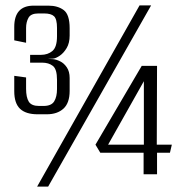

<svg xmlns="http://www.w3.org/2000/svg" viewBox="-20 -650 661 714"><path d="M120 -225Q76 -225 54.5 -245.5Q33 -266 33 -311V-368L77 -362V-320Q77 -288 87 -272Q97 -256 125 -256H142Q171 -256 181.5 -273Q192 -290 192 -319V-353Q192 -393 176.5 -405Q161 -417 137 -417H92V-446H132Q158 -446 175 -460.5Q192 -475 192 -515V-546Q192 -579 181 -589.5Q170 -600 144 -600H123Q95 -600 86 -584Q77 -568 77 -546V-491L33 -500V-550Q33 -629 105 -629H160Q195 -629 217 -612.5Q239 -596 239 -545V-518Q239 -490 228 -471.5Q217 -453 202.5 -443Q188 -433 177 -432L158 -431L177 -430Q189 -429 203.5 -422Q218 -415 228.5 -399.5Q239 -384 239 -360V-312Q239 -267 216 -246Q193 -225 154 -225ZM118 44 499 -630H542L159 44ZM514 -2V-82H353L335 -112L507 -405H564L563 -112H619L612 -82H564V-2ZM382 -112H515V-348Z"/></svg>

Font: Smooch Sans
Style: Regular
Weight: 400
Designer: Robert E. Leuschke
Foundry: Robert E. Leuschke
Version: Version 1.010; ttfautohint (v1.8.3)